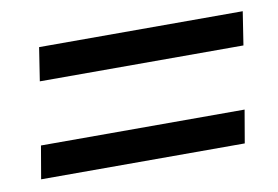

<svg xmlns="http://www.w3.org/2000/svg" viewBox="-43 -488 584 403"><g transform="rotate(-10 249.0 -287.0)"><path d="M49 -353 60 -424H494L483 -353ZM16 -150 28 -220H462L450 -150Z"/></g></svg>

Font: Nunito Sans 7pt Condensed SemiBold
Style: Italic
Weight: 600
Width: 3
Italic angle: -9°
Designer: Vernon Adams
Foundry: Vernon Adams
Version: Version 3.101;gftools[0.9.27]